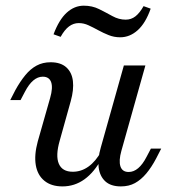

<svg xmlns="http://www.w3.org/2000/svg" viewBox="-20 -645 605 676"><path d="M200 11.3Q160.5 11.3 136.3 -8.5Q112.1 -28.2 106 -63.7Q100 -99.2 112.9 -146.8L156.5 -300Q166.9 -336.3 160.1 -355.6Q153.2 -375 130.6 -375Q112.9 -375 97.2 -361.7Q81.5 -348.4 67.7 -321.8L52.4 -292.7H16.1L33.9 -327.4Q50.8 -358.1 69 -380.2Q87.1 -402.4 108.9 -414.1Q130.6 -425.8 158.1 -425.8Q193.5 -425.8 213.3 -408.1Q233.1 -390.3 236.7 -359.7Q240.3 -329 229 -288.7L190.3 -150Q175 -96.8 187.1 -68.5Q199.2 -40.3 236.3 -40.3Q266.1 -40.3 291.5 -58.5Q316.9 -76.6 337.1 -112.9L338.7 -87.9Q312.1 -38.7 277.4 -13.7Q242.7 11.3 200 11.3ZM405.6 11.3Q370.2 11.3 350.8 -6.5Q331.5 -24.2 327.4 -55.2Q323.4 -86.3 334.7 -125L416.1 -414.5H491.9L407.3 -113.7Q397.6 -79 404 -59.3Q410.5 -39.5 433.1 -39.5Q450.8 -39.5 466.5 -52.8Q482.3 -66.1 496 -92.7L511.3 -121.8H547.6L529.8 -87.1Q513.7 -56.5 495.2 -34.3Q476.6 -12.1 455.2 -0.4Q433.9 11.3 405.6 11.3ZM193.5 -515.3 168.5 -524.2Q187.9 -575.8 214.9 -600.4Q241.9 -625 275 -625Q304.8 -625 329 -612.9Q353.2 -600.8 375.8 -588.3Q398.4 -575.8 422.6 -575.8Q441.9 -575.8 456.9 -587.5Q471.8 -599.2 485.5 -623.4L510.5 -614.5Q492.7 -563.7 464.9 -538.7Q437.1 -513.7 403.2 -513.7Q381.5 -513.7 362.5 -521.4Q343.5 -529 325.8 -538.7Q308.1 -548.4 291.5 -556Q275 -563.7 257.3 -563.7Q238.7 -563.7 223 -552Q207.3 -540.3 193.5 -515.3Z"/></svg>

Font: Playfair 9pt
Style: Italic
Weight: 400
Italic angle: -15.6°
Designer: Claus Eggers Sørensen
Foundry: Claus Eggers Sørensen
Version: Version 2.001;gftools[0.9.30]